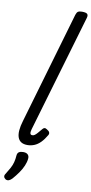

<svg xmlns="http://www.w3.org/2000/svg" viewBox="-132 -1051 660 1388"><g transform="rotate(10 197.5 -356.5)"><path d="M129 15Q74 15 58.5 -27.5Q43 -70 68 -152L307 -972Q313 -991 322.5 -997Q332 -1003 351 -1003Q381 -1003 390 -994Q399 -985 393 -965L140 -103Q134 -82 136.5 -71.5Q139 -61 152 -61Q161 -61 169.5 -67Q178 -73 188.5 -85Q199 -97 214 -115Q221 -125 229.5 -127Q238 -129 249 -121Q265 -112 268.5 -102Q272 -92 266 -82Q247 -49 225.5 -27Q204 -5 179.5 5Q155 15 129 15ZM18 287Q6 279 4 268.5Q2 258 11 246Q28 219 39.5 197.5Q51 176 57 153.5Q63 131 65 101Q67 84 78.5 77Q90 70 109 70Q132 70 143 81Q154 92 152 111Q150 136 138 164Q126 192 107 219Q88 246 66 271Q54 284 42 288.5Q30 293 18 287Z"/></g></svg>

Font: Playwrite AU SA
Style: Regular
Weight: 400
Designer: Veronika Burian, José Scaglione
Foundry: TypeTogether
Version: Version 1.002